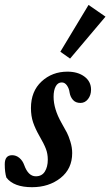

<svg xmlns="http://www.w3.org/2000/svg" viewBox="-45 -760 455 791"><path d="M243.7 -518.6 203.6 -546.9 319.8 -739.7 389.6 -691.4ZM86.9 11.2Q11.7 11.2 -18.6 -28.3Q-25.4 -49.8 -25.4 -83.5Q-25.4 -120.6 4.9 -120.6Q21.5 -120.6 34.9 -109.4Q48.3 -98.1 54.7 -80.1Q71.3 -33.7 102.5 -33.7Q127.4 -33.7 139.6 -53Q151.9 -72.3 151.9 -102.5Q151.9 -126.5 144 -147Q136.2 -167.5 117.7 -199.2Q100.1 -230 91.3 -256.1Q82.5 -282.2 82.5 -314.9Q82.5 -383.8 126.2 -424.3Q169.9 -464.8 232.9 -464.8Q275.4 -464.8 302.7 -444.6Q330.1 -424.3 330.1 -390.6Q330.1 -367.7 317.6 -351.8Q305.2 -335.9 286.6 -335.9Q266.6 -335.9 255.6 -348.4Q244.6 -360.8 241.7 -378.9Q239.7 -395 231 -407.7Q222.2 -420.4 209.5 -420.4Q193.4 -420.4 184.6 -404.3Q175.8 -388.2 175.8 -361.3Q175.8 -311.5 208 -254.4Q223.6 -227.1 230.7 -213.4Q237.8 -199.7 245.1 -176Q252.4 -152.3 252.4 -129.4Q252.4 -64.5 204.3 -26.6Q156.2 11.2 86.9 11.2Z"/></svg>

Font: Elstob 6pt
Style: Italic
Weight: 700
Italic angle: -20°
Designer: Peter S. Baker
Version: Version 1.015